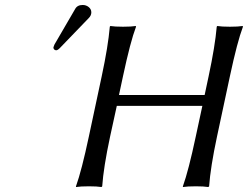

<svg xmlns="http://www.w3.org/2000/svg" viewBox="-20 -753 1002 776"><path d="M314 -732.9Q328.1 -732.9 338.6 -724.4Q349.1 -715.8 349.1 -703.1Q349.1 -690.4 338.9 -680.2L221.2 -558.1Q212.9 -549.8 207 -549.8Q202.1 -549.8 199 -553.2Q195.8 -556.6 195.8 -561Q195.8 -562.5 197.8 -567.1Q199.7 -571.8 200.2 -573.2L283.2 -715.8Q292 -732.9 314 -732.9ZM960.9 -647.9 961.9 -645Q939 -584.5 909.2 -444.8L856.9 -200.2Q830.6 -76.7 825.2 0L821.8 2.9Q803.7 0 772 0Q737.3 0 719.2 2.9V0Q742.2 -64.5 771 -200.2L797.9 -325.2H452.1L424.8 -200.2Q398.4 -76.7 393.1 0L390.1 2.9Q372.1 0 339.8 0Q305.7 0 287.1 2.9V0Q310.1 -64.5 338.9 -200.2L391.1 -444.8Q417 -565.9 423.8 -645L425.8 -647.9Q443.8 -645 477.1 -645Q510.7 -645 528.8 -647.9L529.8 -645Q506.8 -584.5 477.1 -444.8L460.9 -369.1H807.1L823.2 -444.8Q849.1 -565.9 856 -645L857.9 -647.9Q876 -645 909.2 -645Q942.4 -645 960.9 -647.9Z"/></svg>

Font: Linear Smooth
Style: Italic
Weight: 400
Designer: Philipp H. Poll, Flanker
Foundry: Philipp H. Poll, reworked by Flanker
Version: Version 1.061 | FøM Fix